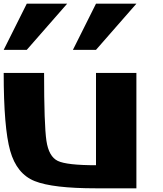

<svg xmlns="http://www.w3.org/2000/svg" viewBox="-20 -1020 884 1040"><path d="M500 -625H718.8V0H500Q265.6 0 168 -39.1Q70.3 -78.1 35.2 -203.1Q0 -328.1 0 -625H218.8Q218.8 -343.8 231.4 -257.8Q244.1 -171.9 293 -148.4Q341.8 -125 500 -125ZM500 -750H375L500 -1000H718.8ZM125 -750H0L125 -1000H343.8Z"/></svg>

Font: CraftyPE
Style: Regular
Weight: 400
Designer: Erek Butcher
Foundry: Haunted Coop
Version: Version 0.018;April 4, 2024;FontCreator 15.0.0.2962 64-bit